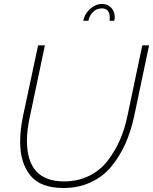

<svg xmlns="http://www.w3.org/2000/svg" viewBox="-20 -937 767 962"><path d="M492 -917Q521 -917 538 -897.5Q555 -878 555 -850Q555 -845 553 -833H529Q529 -836 529.5 -841Q530 -846 530 -848Q530 -895 490 -895Q464 -895 446 -877Q428 -859 423 -833H397Q404 -867 431 -892Q458 -917 492 -917ZM81 -226Q81 -287 95 -354L171 -710H205L130 -354Q115 -286 115 -232Q115 -28 301 -28Q370 -28 426.5 -56Q483 -84 520 -132.5Q557 -181 581 -236Q605 -291 618 -354L693 -710H727L652 -354Q636 -279 608 -216.5Q580 -154 538 -103Q496 -52 434.5 -23.5Q373 5 298 5Q183 5 132 -58Q81 -121 81 -226Z"/></svg>

Font: Raleway-v4020 ExtraLight
Style: Italic
Weight: 275
Italic angle: -12°
Designer: Matt McInerney, Pablo Impallari, Rodrigo Fuenzalida
Foundry: Matt McInerney, Pablo Impallari, Rodrigo Fuenzalida
Version: Version 4.020;PS 004.020;hotconv 1.0.88;makeotf.lib2.5.64775